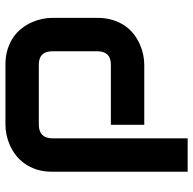

<svg xmlns="http://www.w3.org/2000/svg" viewBox="-22 -546 733 730"><g transform="rotate(-90 345.0 -181.5)"><path d="M641.6 -178.2Q641.6 -145.5 633.3 -119.4Q625 -93.3 611.3 -73.5Q597.7 -53.7 579.6 -39.8Q561.5 -25.9 541.7 -17.1Q522 -8.3 502 -4.2Q481.9 0 463.9 0H234.9V-127H463.9Q489.3 -127 502 -140.1Q514.6 -153.3 514.6 -178.2V-349.1Q514.6 -375.5 501.7 -388.2Q488.8 -400.9 463.9 -400.9H235.8Q210 -400.9 196.8 -387.9Q183.6 -375 183.6 -350.1V165H56.6V-350.1Q56.6 -382.8 64.9 -408.7Q73.2 -434.6 87.2 -454.3Q101.1 -474.1 119.1 -488Q137.2 -502 157 -510.7Q176.8 -519.5 197 -523.7Q217.3 -527.8 234.9 -527.8H463.9Q496.6 -527.8 522.5 -519.5Q548.3 -511.2 568.1 -497.6Q587.9 -483.9 601.8 -465.8Q615.7 -447.8 624.5 -428Q633.3 -408.2 637.5 -388.2Q641.6 -368.2 641.6 -350.1Z"/></g></svg>

Font: Audiowide
Style: Regular
Weight: 400
Designer: Astigmatic (AOETI)
Foundry: Astigmatic (AOETI)
Version: Version 1.002